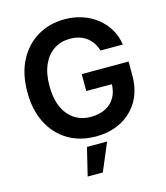

<svg xmlns="http://www.w3.org/2000/svg" viewBox="-138 -842 1025 1182"><g transform="rotate(-15 375.0 -251.0)"><path d="M387.7 9.8Q286.6 9.8 210.2 -35.6Q133.8 -81.1 91.1 -164.6Q48.3 -248 48.3 -362.8Q48.3 -480.5 92.5 -564.2Q136.7 -647.9 212.6 -692.6Q288.6 -737.3 383.8 -737.3Q444.8 -737.3 497.3 -719.7Q549.8 -702.1 590.8 -669.4Q631.8 -636.7 658 -592.3Q684.1 -547.9 691.9 -494.1H549.8Q541.5 -521.5 526.9 -543.5Q512.2 -565.4 491.5 -581.1Q470.7 -596.7 444.3 -604.7Q418 -612.8 386.2 -612.8Q328.6 -612.8 284.2 -584Q239.7 -555.2 214.6 -499.5Q189.5 -443.8 189.5 -364.3Q189.5 -284.2 214.4 -228.8Q239.3 -173.3 283.9 -144Q328.6 -114.7 388.7 -114.7Q442.4 -114.7 481.7 -135Q521 -155.3 542.2 -192.6Q563.5 -230 563.5 -280.8L594.2 -275.9H400.4V-383.8H699.2V-294.9Q699.2 -200.2 658.9 -132.1Q618.7 -64 548.6 -27.1Q478.5 9.8 387.7 9.8ZM272.5 234.9 315.4 57.6H443.8L369.1 234.9Z"/></g></svg>

Font: Inter
Style: 650
Weight: 650
Designer: Rasmus Andersson
Foundry: rsms
Version: Version 4.001;git-66647c0bb